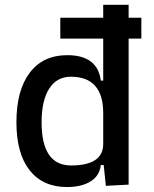

<svg xmlns="http://www.w3.org/2000/svg" viewBox="-20 -752 626 782"><path d="M252.9 9.8Q154.8 9.8 100.8 -58.3Q46.9 -126.5 46.9 -253.9Q46.9 -384.3 101.1 -455.8Q155.3 -527.3 253.9 -527.3Q377.4 -527.3 390.6 -423.8H400.4V-594.7H225.6V-679.7H400.4V-732.4H503.9V-679.7H555.7V-594.7H503.9V0L411.1 4.9L402.3 -80.1H390.6Q385.7 -35.6 348.6 -12.9Q311.5 9.8 252.9 9.8ZM149.4 -253.9Q149.4 -78.1 269.5 -78.1Q400.4 -78.1 400.4 -166V-291Q400.4 -439.5 268.6 -439.5Q211.4 -439.5 180.4 -391.1Q149.4 -342.8 149.4 -253.9Z"/></svg>

Font: Caskaydia Cove
Style: Regular
Weight: 400
Monospace: yes
Designer: Aaron Bell
Foundry: Saja Typeworks
Version: Version 4.300; ttfautohint (v1.8.3)